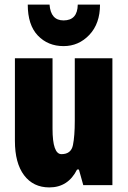

<svg xmlns="http://www.w3.org/2000/svg" viewBox="-20 -807 558 837"><path d="M319 -787Q318 -718 257 -718Q201 -718 196 -787H101Q101 -698 145 -652Q189 -606 257 -606Q323 -606 369.5 -655Q416 -704 416 -787ZM306 -553V-280Q306 -214 298 -174.5Q290 -135 248 -135Q209 -135 209 -246V-553H45V-193Q45 -96 85 -43Q125 10 195 10Q277 10 316 -68H324L343 0H470V-553Z"/></svg>

Font: Noto Sans Display Condensed Black
Style: Regular
Weight: 900
Width: 3
Designer: Monotype Design team
Foundry: Monotype Imaging Inc.
Version: 1.000